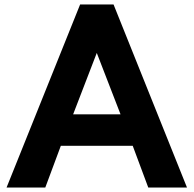

<svg xmlns="http://www.w3.org/2000/svg" viewBox="-20 -845 872 865"><path d="M184 0 254 -188H578L648 0H822.5L491.5 -825H341L9.5 0ZM416 -606.5 523 -330H309.5Z"/></svg>

Font: Spartan
Style: Bold
Weight: 700
Designer: Matt Bailey, Mirko Velimirovic
Foundry: Matt Bailey
Version: Version 1.003